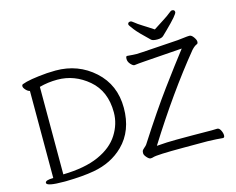

<svg xmlns="http://www.w3.org/2000/svg" viewBox="-119 -1075 1548 1261"><g transform="rotate(-15 655.0 -444.0)"><path d="M169 8Q51 8 51 -15Q51 -34 106 -34V-626Q92 -629 79 -643.5Q66 -658 66 -668Q66 -678 73 -681Q121 -700 244 -710Q277 -712 303 -712Q456 -712 564.5 -614Q673 -516 673 -360Q673 -204 578 -110Q497 -30 374 -8Q297 6 183 8ZM176 -40Q323 -43 417.5 -85Q512 -127 557 -198Q602 -269 602 -348Q602 -492 508.5 -571.5Q415 -651 298 -651Q234 -651 176 -635ZM776 4Q768 7 757.5 7Q747 7 732.5 -9.5Q718 -26 718 -37Q718 -48 720 -54Q722 -60 735 -71Q748 -82 752 -88Q880 -287 974.5 -415.5Q1069 -544 1141 -637L889 -619Q865 -618 844.5 -615.5Q824 -613 814 -612H813Q803 -612 788 -628.5Q773 -645 773 -664Q773 -683 781 -683H783Q827 -679 845.5 -679Q864 -679 888 -681L1130 -697Q1153 -699 1175 -702Q1197 -705 1211 -705Q1225 -705 1238.5 -686Q1252 -667 1252 -654.5Q1252 -642 1245 -639Q1228 -633 1207 -610Q1013 -373 818 -62Q890 -68 954 -68H1064L1192 -67Q1214 -67 1229 -68H1230Q1243 -68 1252.5 -49.5Q1262 -31 1262 -15Q1262 1 1251 1H1250Q1212 -3 1147 -5H982Q802 -5 776 4ZM962 -745Q892 -811 867.5 -843Q843 -875 843 -880Q843 -896 861 -896Q869 -896 884 -883Q899 -870 933.5 -848.5Q968 -827 1003 -804Q1038 -827 1072 -848.5Q1106 -870 1121 -883Q1136 -896 1144 -896Q1162 -896 1162 -879.5Q1162 -863 1076 -779Q1056 -760 1044 -748Q1032 -736 1002.5 -736Q973 -736 962 -745Z"/></g></svg>

Font: LXGW Bright TC
Style: Regular
Weight: 400
Designer: Christian Thalmann (Catharsis Fonts)
Foundry: LXGW / Christian Thalmann (Catharsis Fonts) / Fontworks Inc.
Version: Version 5.501